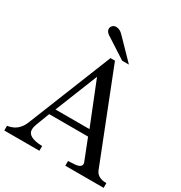

<svg xmlns="http://www.w3.org/2000/svg" viewBox="-220 -1084 1160 1232"><g transform="rotate(30 360.0 -467.5)"><path d="M-8 -35Q70 -45 101 -122L350 -743H383L644 -80Q663 -35 728 -35V0H444V-35Q449 -35 471 -36.5Q493 -38 497 -38Q540 -43 540 -68L539 -77L477 -235H189L150 -133Q142 -111 142 -95Q142 -38 252 -35V0H-8ZM335 -596 209 -281H461ZM339 -904 473 -766H460Q448 -766 436 -766H423L282 -857Q246 -876 246 -902Q246 -914 256 -924.5Q266 -935 282 -935Q295 -935 305.5 -930Q316 -925 321.5 -920.5Q327 -916 339 -904Z"/></g></svg>

Font: Academico
Style: Regular
Weight: 400
Foundry: Steinberg Media Technologies GmbH
Version: Version 0.902